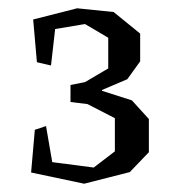

<svg xmlns="http://www.w3.org/2000/svg" viewBox="-20 -747 425 463"><path d="M257 -462 191 -496 150 -501V-542L185 -549L241 -582V-656L185 -689L113 -677L103 -589L69 -597L60 -700L166 -727L254 -718L318 -666V-599L287 -556L226 -530V-528L298 -505L339 -460V-380L293 -332L183 -304L55 -331L64 -434L91 -443L106 -356L206 -343L257 -382Z"/></svg>

Font: Alike Angular
Style: Regular
Weight: 400
Designer: Sveta Sebyakina
Foundry: Cyreal (www.cyreal.org)
Version: Version 1.300; ttfautohint (v1.8.4.7-5d5b)